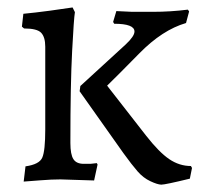

<svg xmlns="http://www.w3.org/2000/svg" viewBox="-20 -484 552 518"><path d="M293.9 -454.1Q328.1 -452.1 336.4 -452.1H392.6Q439.9 -452.1 486.8 -458L490.2 -453.1L481.9 -421.9Q418 -403.3 356 -340.1Q293.9 -276.9 269 -252.9L374 -118.2Q409.2 -73.2 436.5 -54.7Q463.9 -36.1 495.1 -36.1L498 -30.8L492.2 -2Q425.8 14.2 415 14.2Q404.3 13.7 385.7 4.9Q366.7 -3.9 351.3 -21.5Q335.9 -39.1 313 -70.8L194.8 -237.8L196.8 -252L318.8 -363.8Q342.8 -386.2 342.8 -398.9Q342.8 -419.9 288.1 -419.9L285.2 -424.8ZM224.1 -42Q226.6 -42 241.2 -43.9L243.2 -40L233.9 2.9L143.1 0Q119.1 0 89.8 2.4Q60.5 4.9 43.9 5.9L48.8 -35.2Q86.4 -40.5 94.2 -59.1Q102.1 -77.6 102.1 -134.8V-357.9Q102.1 -383.8 91.1 -395.5Q80.1 -407.2 44.9 -407.2L39.1 -412.1L43 -446.8Q73.7 -449.7 114.3 -455.1Q154.8 -460.9 175.8 -463.9L182.1 -451.2Q179.2 -434.1 174.6 -345.9Q169.9 -257.8 169.9 -98.1Q169.9 -67.4 178 -54.7Q186 -42 206.1 -42Z"/></svg>

Font: Alegreya-Regular
Style: Regular
Weight: 400
Designer: Juan Pablo del Peral
Foundry: Juan Pablo del Peral
Version: Version 1.003